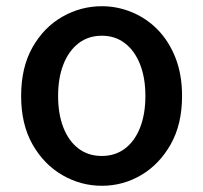

<svg xmlns="http://www.w3.org/2000/svg" viewBox="-20 -584 655 618"><path d="M308 14Q240 14 180.5 -20.5Q121 -55 84.5 -119.5Q48 -184 48 -275Q48 -367 84.5 -431.5Q121 -496 180.5 -530Q240 -564 308 -564Q358 -564 405 -544.5Q452 -525 488 -488Q524 -451 545 -397.5Q566 -344 566 -275Q566 -184 529.5 -119.5Q493 -55 434.5 -20.5Q376 14 308 14ZM308 -82Q351 -82 382.5 -106Q414 -130 431 -173.5Q448 -217 448 -275Q448 -333 431 -376.5Q414 -420 382.5 -444.5Q351 -469 308 -469Q264 -469 232.5 -444.5Q201 -420 184 -376.5Q167 -333 167 -275Q167 -217 184 -173.5Q201 -130 232.5 -106Q264 -82 308 -82Z"/></svg>

Font: Noto Sans KR Medium
Style: Regular
Weight: 500
Designer: Ryoko NISHIZUKA  (kana, bopomofo & ideographs); Paul D. Hunt (Latin, Greek & Cyrillic); Sandoll Communications , Soo-you
Foundry: Adobe
Version: Version 2.004-H2;hotconv 1.0.118;makeotfexe 2.5.65603